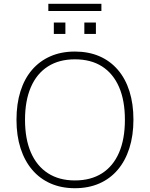

<svg xmlns="http://www.w3.org/2000/svg" viewBox="-20 -985 791 1013"><path d="M375 8Q304 8 247 -17Q190 -42 150 -89Q110 -136 88.5 -202.5Q67 -269 67 -353Q67 -437 88 -503.5Q109 -570 149 -616.5Q189 -663 246 -688Q303 -713 375 -713Q447 -713 504 -688.5Q561 -664 601.5 -617Q642 -570 663 -503.5Q684 -437 684 -354Q684 -270 662.5 -203Q641 -136 601 -89Q561 -42 504 -17Q447 8 375 8ZM375 -33Q459 -33 518 -70.5Q577 -108 608 -179.5Q639 -251 639 -353Q639 -455 608 -526Q577 -597 518.5 -634.5Q460 -672 375 -672Q292 -672 233 -634.5Q174 -597 143 -525.5Q112 -454 112 -353Q112 -252 143 -180.5Q174 -109 233 -71Q292 -33 375 -33ZM235 -927V-965H515V-927ZM264 -806V-866H325V-806ZM425 -806V-866H486V-806Z"/></svg>

Font: Nunito Sans 12pt ExtraLight ExtraLight
Style: Regular
Weight: 250
Version: Version 3.101;gftools[0.9.27]